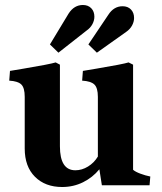

<svg xmlns="http://www.w3.org/2000/svg" viewBox="-20 -742 649 769"><path d="M79 -147V-354Q79 -390 65.5 -403.5Q52 -417 17 -419L20 -458Q35 -461 74 -467Q181 -485 203 -492L220 -483V-156Q220 -60 282 -60Q308 -60 332.5 -75Q357 -90 372 -115V-354Q372 -390 358 -403.5Q344 -417 309 -419L312 -458Q327 -461 366 -467Q473 -485 495 -492L513 -483V-62Q522 -54 542 -46.5Q562 -39 582 -35L579 0H388L378 -64Q351 -31 312.5 -12Q274 7 229 7Q161 7 120 -34Q79 -75 79 -147ZM255 -688Q277 -722 312 -722Q333 -722 345.5 -709Q358 -696 358 -675Q358 -660 350 -645Q342 -630 326 -619L214 -531L180 -564ZM414 -683Q436 -717 471 -717Q492 -717 504.5 -704Q517 -691 517 -670Q517 -655 509 -640Q501 -625 485 -614L368 -531L334 -564Z"/></svg>

Font: Caladea
Style: Bold
Weight: 700
Designer: Carolina Giovagnoli and Andres Torresi
Foundry: Carolina Giovagnoli & Andres Torresi
Version: Version 1.001